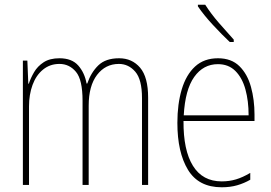

<svg xmlns="http://www.w3.org/2000/svg" viewBox="-20 -784 1149 814"><path d="M485 -537Q540 -537 574 -497Q608 -457 608 -370V0H582V-368Q582 -447 553.5 -480Q525 -513 484 -513Q427 -513 391.5 -466.5Q356 -420 356 -336V0H330V-357Q330 -446 302 -479.5Q274 -513 232 -513Q192 -513 162.5 -489Q133 -465 118 -424Q103 -383 103 -333V0H77V-527H96L100 -429H102Q110 -453 124.5 -478Q139 -503 165 -520Q191 -537 232 -537Q285 -537 312 -506Q339 -475 347 -430H350Q366 -477 397 -507Q428 -537 485 -537Z M904 -537Q961 -537 995 -503.5Q1029 -470 1044 -415.5Q1059 -361 1059 -298V-271H758Q757 -147 798 -81Q839 -15 920 -15Q952 -15 980.5 -23.5Q1009 -32 1041 -51V-22Q1015 -7 985.5 1.5Q956 10 920 10Q822 10 777 -64Q732 -138 732 -263Q732 -343 750.5 -405Q769 -467 807 -502Q845 -537 904 -537ZM904 -512Q842 -512 803.5 -458Q765 -404 759 -295H1034Q1034 -356 1020.5 -405Q1007 -454 978 -483Q949 -512 904 -512ZM850 -764Q875 -725 908 -687Q941 -649 971 -616V-606H954Q922 -636 883 -678Q844 -720 819 -757V-764Z"/></svg>

Font: Noto Sans Myanmar Condensed Thin
Style: Regular
Weight: 100
Width: 3
Designer: Monotype Design Team
Foundry: Monotype Imaging Inc.
Version: Version 2.107; ttfautohint (v1.8.4.7-5d5b)